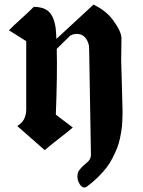

<svg xmlns="http://www.w3.org/2000/svg" viewBox="-20 -647 624 836"><path d="M19 -515.1Q35.2 -532.2 73 -566.2Q110.8 -600.1 127 -617.2Q165.5 -617.2 188 -600.1Q214.4 -579.6 222.2 -525.9Q224.1 -510.3 225.6 -477.5Q361.3 -603 387.2 -627Q442.9 -600.1 472.2 -559.1Q510.3 -507.8 508.8 -478Q507.3 -407.2 507.6 -385.3Q507.8 -363.3 509.8 -306.9Q511.7 -250.5 512.2 -219.2Q512.2 -212.4 512.9 -191.7Q513.7 -170.9 513.7 -158.7Q513.7 -146.5 512.7 -123.5Q511.7 -100.6 509.5 -84.2Q507.3 -67.9 502.2 -43.9Q497.1 -20 489.5 -1.2Q481.9 17.6 470 41Q458 64.5 442.9 84Q427.7 103.5 406.2 124.8Q384.8 146 358.9 165Q341.8 177.2 327.6 155.8Q314 135.3 317.9 111.3Q319.3 101.6 324.2 95.2Q332.5 84 342.8 74.5Q353 64.9 359.1 60.3Q365.2 55.7 370.1 47.9Q375 40 376 29.8L368.2 -430.2Q368.2 -442.4 367.2 -449.2Q357.4 -488.8 330.1 -497.1Q309.6 -503.9 286.1 -492.2Q276.4 -482.9 256.6 -463.4Q236.8 -443.8 227.1 -434.1Q230 -326.2 223.1 -147.9Q291 -96.2 296.9 -91.8Q279.3 -76.2 236.8 -43.5Q194.3 -10.7 174.8 6.8Q154.8 -11.2 115 -45.7Q75.2 -80.1 55.2 -98.1Q77.1 -112.8 84 -127Q94.2 -147 94.2 -168.9V-467.8Q41.5 -500.5 19 -515.1Z"/></svg>

Font: KJV1611
Style: Regular
Weight: 400
Version: Version 3.6.1